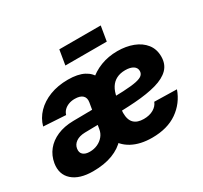

<svg xmlns="http://www.w3.org/2000/svg" viewBox="-151 -936 1221 1155"><g transform="rotate(-30 459.5 -359.0)"><path d="M190.4 8.8Q96.2 8.8 48.1 -34.2Q0 -77.1 11.7 -149.9Q20 -198.7 49.1 -234.9Q78.1 -271 125.7 -291.7Q173.3 -312.5 237.3 -313.5Q262.7 -313.5 287.6 -314Q312.5 -314.5 338.1 -314.7Q363.8 -314.9 391.6 -315.4L377.4 -219.7Q348.6 -219.2 319.8 -218.8Q291 -218.3 262.7 -217.8Q224.1 -216.8 200.9 -200.4Q177.7 -184.1 173.8 -158.2Q169.4 -131.3 185.3 -117.2Q201.2 -103 231.9 -103Q261.2 -103 285.9 -114.3Q310.5 -125.5 327.1 -145.5Q343.8 -165.5 348.1 -191.9L377 -362.3Q381.8 -392.1 364.7 -408.2Q347.7 -424.3 310.1 -424.3Q287.1 -424.3 268.1 -417Q249 -409.7 236.1 -396.7Q223.1 -383.8 217.8 -365.7L63.5 -375Q77.1 -425.3 114 -463.4Q150.9 -501.5 206.8 -523.2Q262.7 -544.9 333 -544.9Q400.9 -544.9 442.6 -523.2Q484.4 -501.5 500.5 -461.9Q516.6 -422.4 507.8 -368.7L476.6 -179.7L468.3 -173.8Q456.1 -117.7 420.2 -76.7Q384.3 -35.6 326.7 -13.4Q269 8.8 190.4 8.8ZM599.1 11.7Q517.1 11.7 460 -19.3Q402.8 -50.3 377.2 -109.6Q351.6 -168.9 362.3 -253.4Q370.1 -318.8 396.5 -372.3Q422.9 -425.8 464.4 -464.6Q505.9 -503.4 559.6 -524.2Q613.3 -544.9 676.3 -544.9Q735.8 -544.9 784.4 -526.4Q833 -507.8 861.3 -471.9Q889.6 -436 889.6 -384.8Q889.6 -332 857.4 -299.3Q825.2 -266.6 763.7 -249.3Q702.1 -231.9 614.5 -225.6Q526.9 -219.2 416 -219.2L432.1 -314.9Q527.3 -314.9 586.9 -317.9Q646.5 -320.8 678.5 -327.6Q710.4 -334.5 722.4 -345.9Q734.4 -357.4 734.4 -374Q734.4 -396.5 714.6 -409.2Q694.8 -421.9 659.7 -421.9Q625 -421.9 599.1 -408.7Q573.2 -395.5 557.1 -369.6Q541 -343.8 534.2 -304.7Q531.7 -290 528.6 -271Q525.4 -252 523.2 -234.4Q521 -216.8 521 -205.6Q521 -156.2 544.2 -133.8Q567.4 -111.3 611.3 -111.3Q651.4 -111.3 679.2 -127.4Q707 -143.6 716.8 -169.9L872.6 -166.5Q843.8 -85 774.4 -36.6Q705.1 11.7 599.1 11.7ZM667.5 -728.5 650.4 -626H362.8L379.9 -728.5Z"/></g></svg>

Font: Inter 20pt ExtraBold
Style: Italic
Weight: 800
Italic angle: -9.3988°
Version: Version 4.001;git-66647c0bb